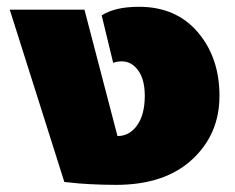

<svg xmlns="http://www.w3.org/2000/svg" viewBox="-20 -528 682 557"><path d="M8.3 -500H225L320.8 -133.3Q355.8 -133.3 377.9 -164.6Q400 -195.8 400 -250Q400 -297.5 380.8 -323.8Q361.7 -350 333.3 -350Q320.8 -350 308.3 -345.8L275 -483.3Q313.3 -508.3 383.3 -508.3Q490.8 -508.3 553.8 -434.6Q616.7 -360.8 616.7 -250Q616.7 -138.3 537.1 -65Q457.5 8.3 316.7 8.3Q277.5 8.3 240 6.2Q202.5 4.2 185 1.7L166.7 0Z"/></svg>

Font: BoonTook
Style: Regular
Weight: 400
Designer: Sungsit Sawaiwan
Foundry: FontUni
Version: Version 3.0